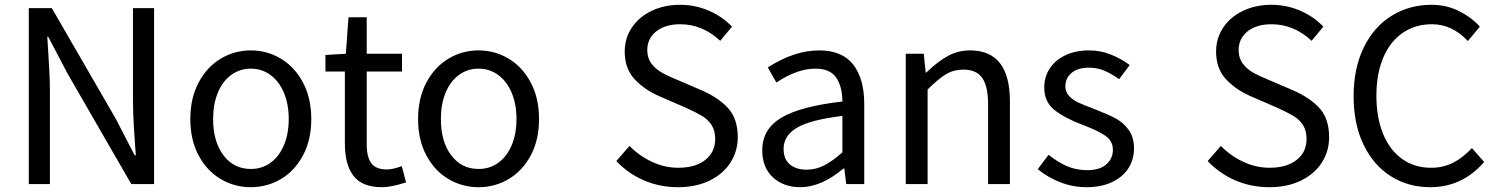

<svg xmlns="http://www.w3.org/2000/svg" viewBox="-20 -767 6240 800"><path d="M196 -733 463 -271 541 -120H546L543 -160Q542 -173 538 -235.5Q534 -298 534 -352V-733H622V0H527L260 -463L181 -614H177L181 -550Q182 -535 185 -482.5Q188 -430 188 -385V0H100V-733Z M773 -271Q773 -358 807.5 -423Q842 -488 899.5 -522.5Q957 -557 1025 -557Q1093 -557 1150.5 -522.5Q1208 -488 1242.5 -423Q1277 -358 1277 -271Q1277 -184 1242.5 -119.5Q1208 -55 1150.5 -21Q1093 13 1025 13Q957 13 899.5 -21Q842 -55 807.5 -119.5Q773 -184 773 -271ZM1183 -271Q1183 -333 1163 -380.5Q1143 -428 1107 -454.5Q1071 -481 1025 -481Q979 -481 943 -454.5Q907 -428 887.5 -380.5Q868 -333 868 -271Q868 -177 911 -120Q954 -63 1025 -63Q1072 -63 1107.5 -89Q1143 -115 1163 -162Q1183 -209 1183 -271Z M1417 -168V-469H1336V-538L1421 -543L1432 -695H1508V-543H1655V-469H1508V-166Q1508 -113 1527 -87Q1546 -61 1592 -61Q1618 -61 1654 -75L1672 -7Q1610 13 1572 13Q1489 13 1453 -34Q1417 -81 1417 -168Z M1722 -271Q1722 -358 1756.5 -423Q1791 -488 1848.5 -522.5Q1906 -557 1974 -557Q2042 -557 2099.5 -522.5Q2157 -488 2191.5 -423Q2226 -358 2226 -271Q2226 -184 2191.5 -119.5Q2157 -55 2099.5 -21Q2042 13 1974 13Q1906 13 1848.5 -21Q1791 -55 1756.5 -119.5Q1722 -184 1722 -271ZM2132 -271Q2132 -333 2112 -380.5Q2092 -428 2056 -454.5Q2020 -481 1974 -481Q1928 -481 1892 -454.5Q1856 -428 1836.5 -380.5Q1817 -333 1817 -271Q1817 -177 1860 -120Q1903 -63 1974 -63Q2021 -63 2056.5 -89Q2092 -115 2112 -162Q2132 -209 2132 -271Z M2548 -96 2603 -159Q2644 -117 2697 -92.5Q2750 -68 2806 -68Q2877 -68 2918.5 -100.5Q2960 -133 2960 -188Q2960 -223 2945 -246Q2930 -269 2906 -283.5Q2882 -298 2838 -318L2732 -364Q2668 -391 2625.5 -435.5Q2583 -480 2583 -552Q2583 -608 2613 -652.5Q2643 -697 2695.5 -722Q2748 -747 2814 -747Q2877 -747 2933.5 -722.5Q2990 -698 3030 -656L2981 -597Q2907 -666 2814 -666Q2752 -666 2714.5 -636.5Q2677 -607 2677 -558Q2677 -525 2694 -502.5Q2711 -480 2735 -466Q2759 -452 2798 -436L2903 -391Q2976 -359 3015 -315Q3054 -271 3054 -195Q3054 -137 3023.5 -89.5Q2993 -42 2936.5 -14.5Q2880 13 2805 13Q2729 13 2663 -15.5Q2597 -44 2548 -96Z M3156 -141Q3156 -229 3235.5 -276.5Q3315 -324 3490 -344Q3490 -405 3464.5 -443Q3439 -481 3378 -481Q3301 -481 3215 -423L3179 -486Q3290 -557 3393 -557Q3489 -557 3535 -498Q3581 -439 3581 -334V0H3506L3498 -65H3495Q3401 13 3315 13Q3245 13 3200.5 -28Q3156 -69 3156 -141ZM3490 -132V-284Q3357 -268 3301 -235Q3245 -202 3245 -147Q3245 -103 3271.5 -81.5Q3298 -60 3341 -60Q3379 -60 3413.5 -77.5Q3448 -95 3490 -132Z M3829 -543 3837 -465H3840Q3885 -509 3928 -533Q3971 -557 4022 -557Q4188 -557 4188 -344V0H4097V-332Q4097 -408 4072.5 -442.5Q4048 -477 3994 -477Q3954 -477 3922 -458Q3890 -439 3845 -394V0H3754V-543Z M4304 -62 4349 -122Q4388 -91 4426 -74.5Q4464 -58 4510 -58Q4562 -58 4589.5 -82Q4617 -106 4617 -143Q4617 -180 4585.5 -201.5Q4554 -223 4493 -246Q4418 -274 4374.5 -308Q4331 -342 4331 -403Q4331 -446 4353.5 -481Q4376 -516 4418.5 -536.5Q4461 -557 4518 -557Q4565 -557 4608 -540Q4651 -523 4687 -496L4643 -437Q4611 -460 4581.5 -472.5Q4552 -485 4518 -485Q4470 -485 4444.5 -463Q4419 -441 4419 -407Q4419 -383 4435 -366.5Q4451 -350 4472.5 -340Q4494 -330 4539 -313Q4593 -292 4626 -275Q4659 -258 4682 -227Q4705 -196 4705 -148Q4705 -103 4682 -66.5Q4659 -30 4614 -8.5Q4569 13 4507 13Q4451 13 4398 -7.5Q4345 -28 4304 -62Z M5012 -96 5067 -159Q5108 -117 5161 -92.5Q5214 -68 5270 -68Q5341 -68 5382.5 -100.5Q5424 -133 5424 -188Q5424 -223 5409 -246Q5394 -269 5370 -283.5Q5346 -298 5302 -318L5196 -364Q5132 -391 5089.5 -435.5Q5047 -480 5047 -552Q5047 -608 5077 -652.5Q5107 -697 5159.5 -722Q5212 -747 5278 -747Q5341 -747 5397.5 -722.5Q5454 -698 5494 -656L5445 -597Q5371 -666 5278 -666Q5216 -666 5178.5 -636.5Q5141 -607 5141 -558Q5141 -525 5158 -502.5Q5175 -480 5199 -466Q5223 -452 5262 -436L5367 -391Q5440 -359 5479 -315Q5518 -271 5518 -195Q5518 -137 5487.5 -89.5Q5457 -42 5400.5 -14.5Q5344 13 5269 13Q5193 13 5127 -15.5Q5061 -44 5012 -96Z M5620 -366Q5620 -482 5662 -568.5Q5704 -655 5778 -701Q5852 -747 5945 -747Q6007 -747 6059 -721Q6111 -695 6146 -656L6096 -596Q6031 -666 5946 -666Q5877 -666 5824.5 -630Q5772 -594 5743.5 -526.5Q5715 -459 5715 -369Q5715 -277 5743 -209Q5771 -141 5822.5 -104.5Q5874 -68 5943 -68Q5993 -68 6034.5 -89Q6076 -110 6113 -150L6164 -92Q6073 13 5939 13Q5848 13 5775.5 -32.5Q5703 -78 5661.5 -164Q5620 -250 5620 -366Z"/></svg>

Font: Noto Sans SC
Style: Regular
Weight: 400
Designer: Ryoko NISHIZUKA ____ (kana & ideographs); Paul D. Hunt (Latin, Greek & Cyrillic); Wenlong ZHANG ___ (bopomofo); Sandoll 
Foundry: Adobe Systems Incorporated
Version: Version 1.004